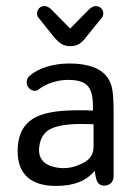

<svg xmlns="http://www.w3.org/2000/svg" viewBox="-20 -602 459 632"><path d="M286 -238Q271 -239 262.5 -239Q254 -239 248.5 -239Q243 -239 237 -239Q183 -239 146.5 -232Q110 -225 88 -211Q38 -179 38 -105Q38 -48 70 -19Q102 10 164 10Q208 10 239 -2Q270 -14 292 -40Q295 -10 302.5 -0.5Q310 9 322 9Q337 9 345.5 0.5Q354 -8 354 -23V-226Q354 -278 350.5 -302Q347 -326 337 -342Q321 -368 288.5 -380.5Q256 -393 209 -393Q169 -393 134.5 -382.5Q100 -372 77 -352Q68 -345 68 -331Q68 -320 76 -311.5Q84 -303 95 -303Q102 -303 109 -309Q128 -323 153 -331Q178 -339 205 -339Q250 -339 268 -320Q286 -301 286 -252ZM288 -193V-120Q288 -98 277 -84Q266 -70 244 -61Q205 -43 164 -51Q103 -63 109 -118Q114 -160 144.5 -176.5Q175 -193 242 -194Q262 -194 268.5 -193.5Q275 -193 288 -193ZM211 -508 150 -570Q138 -582 126 -582Q116 -582 109 -575Q102 -568 102 -558Q102 -548 109 -541L156 -482Q171 -464 183 -457Q195 -450 211 -450Q228 -450 240 -457Q252 -464 266 -483L313 -541Q320 -548 320 -558Q320 -568 313 -575Q306 -582 295 -582Q284 -582 272 -570Z"/></svg>

Font: Beiruti
Style: Regular
Weight: 400
Version: Version 1.00